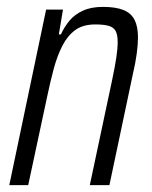

<svg xmlns="http://www.w3.org/2000/svg" viewBox="-20 -538 442 558"><path d="M7 0 114 -510H163L151 -438H157Q167 -460 182 -478Q197 -496 221 -507Q245 -518 279 -518Q316 -518 338.5 -509Q361 -500 371 -480.5Q381 -461 381 -429Q381 -410 377.5 -383Q374 -356 366 -322L298 0H241L306 -306Q314 -344 318 -370.5Q322 -397 322 -415Q322 -437 316 -448Q310 -459 295.5 -463Q281 -467 257 -467Q221 -467 198.5 -450.5Q176 -434 161 -404.5Q146 -375 136 -337.5Q126 -300 117 -257L62 0Z"/></svg>

Font: Saira Condensed Light
Style: Italic
Weight: 300
Width: 3
Italic angle: -12°
Designer: Hector Gatti with collaboration of the Omnibus-Type team
Foundry: Omnibus-Type
Version: Version 1.101